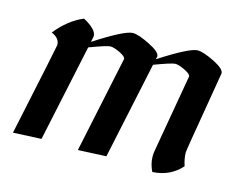

<svg xmlns="http://www.w3.org/2000/svg" viewBox="-72 -563 864 684"><g transform="rotate(15 359.5 -220.5)"><path d="M536.6 11.7Q523.4 -15.6 523.4 -42.5Q523.4 -52.2 524.9 -61.5L575.2 -350.6Q575.2 -359.4 552.5 -370.6Q529.8 -381.8 516.6 -381.8Q504.4 -381.8 440.4 -357.9L364.3 0L260.3 4.9L335.4 -351.1Q335.4 -359.9 313 -370.8Q290.5 -381.8 277.3 -381.8Q265.1 -381.8 201.2 -357.9L125 0L21 4.9Q92.8 -332.5 92.8 -337.4Q92.8 -362.8 62 -375.5Q106.4 -430.7 160.6 -453.1Q210 -426.3 210 -401.9Q210 -398.9 205.6 -379.4Q312.5 -448.7 342.3 -448.7Q362.8 -448.7 405 -427.7Q447.3 -406.7 447.3 -391.1V-389.2L444.8 -379.4Q551.8 -448.7 581.5 -448.7Q602.1 -448.7 644.5 -427.7Q684.1 -407.7 684.1 -391.6L659.7 -246.1Q633.8 -95.2 633.8 -86.4Q633.8 -64.9 642.6 -37.6Q601.1 8.8 536.6 11.7Z"/></g></svg>

Font: Balgruf
Style: Italic
Weight: 500
Italic angle: -12°
Designer: Paul James Miller
Foundry: High-Logic / Made with FontCreator
Version: Version 1.201;March 28, 2021;FontCreator 13.0.0.2683 64-bit